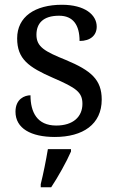

<svg xmlns="http://www.w3.org/2000/svg" viewBox="-20 -565 491 806"><path d="M210 10C328 10 407 -43 407 -147C407 -231 362 -269 257 -313C168 -349 133 -368 133 -419C133 -466 160 -499 228 -499C287 -499 314 -460 314 -393C360 -393 386 -417 386 -453C386 -503 336 -545 240 -545C127 -545 52 -495 52 -404C52 -317 100 -283 203 -238C300 -196 326 -178 326 -129C326 -75 287 -38 216 -38C135 -38 108 -95 108 -165C84 -165 45 -150 45 -96C45 -26 110 10 210 10ZM151 208V221H195C223 179 260 113 278 71V61H181C173 109 162 164 151 208Z"/></svg>

Font: Noto Fangsong KSS Vertical
Style: Regular
Weight: 400
Designer: LIU Zhao, ZHANG Congyu, Kushim JIANG
Foundry: Guyu Beijing Co. Ltd.
Version: Version 1.000;November 16, 2022;FontCreator 11.5.0.2427 64-b